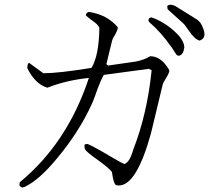

<svg xmlns="http://www.w3.org/2000/svg" viewBox="-20 -761 960 823"><path d="M835 -587Q814 -593 789 -630Q772 -656 762 -664L700 -720Q697 -723 697 -735Q707 -746 730 -736L820 -680Q843 -667 853 -633Q865 -596 835 -587ZM619 -667Q611 -681 628 -687Q686 -667 733 -622Q770 -587 770 -557Q766 -526 747 -522Q741 -522 737 -526Q734 -529 716 -558Q713 -561 711 -564Q671 -622 619 -667ZM706 -459Q706 -448 688 -420Q681 -409 678 -401L627 -189Q565 35 489 34Q483 34 476 32Q467 23 462 -10Q461 -19 459 -25Q444 -44 387 -84Q356 -106 345 -120Q342 -124 342 -140Q346 -144 353 -144Q363 -144 463 -85Q500 -63 513 -58Q534 -65 548 -109Q551 -118 552 -122Q611 -273 630 -460L618 -466L425 -440Q411 -418 386 -346Q379 -326 372 -312Q319 -196 226 -84Q148 11 86 40Q71 47 63 33L65 20Q269 -148 361 -427Q264 -417 183 -385Q130 -401 97 -469Q97 -487 104 -492L166 -447Q230 -447 372 -470Q404 -521 406 -642Q400 -657 371 -676Q356 -687 348 -695Q348 -706 361 -710Q440 -698 485 -644Q485 -631 469 -605Q462 -594 460 -585L436 -486L443 -480L561 -497Q598 -504 624 -520Q668 -520 701 -468Q704 -463 706 -459Z"/></svg>

Font: cwTeXKai
Style: Medium
Weight: 500
Version: Version 1.17